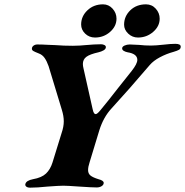

<svg xmlns="http://www.w3.org/2000/svg" viewBox="-20 -859 853 885"><path d="M97 -11Q101 -27 132 -33Q172 -40 192 -59Q212 -78 222 -110L264 -246Q274 -275 274 -300Q274 -324 265 -353L204 -554Q196 -577 185.5 -592Q175 -607 158 -613Q140 -620 133.5 -624Q127 -628 127 -634Q127 -643 134.5 -648.5Q142 -654 152 -654Q174 -654 199 -652.5Q224 -651 236 -651Q273 -648 316 -648Q334 -648 348 -649Q362 -650 373 -651Q417 -655 446 -655Q454 -655 461 -651.5Q468 -648 468 -642Q468 -633 457.5 -627Q447 -621 434 -618Q394 -609 378 -597Q362 -585 362 -564Q362 -555 365 -543L407 -356Q410 -342 413.5 -337.5Q417 -333 421 -333Q428 -333 442 -350Q477 -392 521 -449L587 -532Q613 -565 613 -583Q613 -611 568 -618Q558 -620 550.5 -624.5Q543 -629 543 -636Q543 -644 554 -649Q565 -654 578 -654Q592 -654 622 -652Q647 -649 676 -649Q697 -649 733 -653Q767 -657 788 -657Q813 -657 813 -644Q813 -634 805 -629.5Q797 -625 780 -620Q747 -611 717 -595Q687 -579 670 -559Q572 -444 493 -358Q457 -319 438 -259L393 -111Q386 -90 386 -75Q386 -59 397 -50Q408 -41 434 -33Q458 -27 458 -16Q458 -7 448.5 -1Q439 5 426 5Q404 5 346 1Q290 -3 272 -3Q253 -3 199 1Q152 6 119 6Q107 6 101 1Q95 -4 97 -11ZM354 -746Q354 -784 383 -811.5Q412 -839 455 -839Q481 -839 499 -819Q517 -799 517 -773Q517 -738 487.5 -712Q458 -686 418 -686Q391 -686 372.5 -704Q354 -722 354 -746ZM552 -745Q552 -784 580.5 -811.5Q609 -839 653 -839Q680 -839 698 -819Q716 -799 716 -773Q716 -738 686 -712Q656 -686 616 -686Q590 -686 571 -704Q552 -722 552 -745Z"/></svg>

Font: EB Garamond ExtraBold
Style: Italic
Weight: 800
Italic angle: -17.2°
Designer: Georg Duffner and Octavio Pardo
Foundry: Georg Duffner
Version: Version 1.000